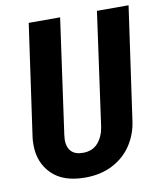

<svg xmlns="http://www.w3.org/2000/svg" viewBox="-80 -757 707 837"><g transform="rotate(-10 273.0 -338.5)"><path d="M475 -192Q467 -134 436 -87Q405 -40 352.5 -12.5Q300 15 230 15Q133 15 82.5 -35.5Q32 -86 32 -164Q32 -186 34 -198L104 -692H243L172 -184Q170 -168 170 -162Q170 -130 187 -111.5Q204 -93 239 -93Q281 -93 305 -120Q329 -147 336 -189L406 -692H546Z"/></g></svg>

Font: Fira Sans Compressed SemiBold
Style: Italic
Weight: 600
Width: 1
Italic angle: -8°
Designer: bBox Type GmbH & Carrois Corporate GbR & Edenspiekermann AG
Foundry: bBox Type GmbH & Carrois Corporate GbR & Edenspiekermann AG
Version: Version 4.301